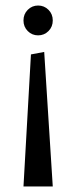

<svg xmlns="http://www.w3.org/2000/svg" viewBox="-20 -481 276 695"><path d="M80.5 -445.5Q96 -461 118 -461Q140 -461 155.5 -445.5Q171 -430 171 -407Q171 -384 155.5 -368.5Q140 -353 118 -353Q96 -353 80.5 -368.5Q65 -384 65 -407Q65 -430 80.5 -445.5ZM65 194 92 -284 140 -293 171 194Z"/></svg>

Font: Average Sans
Style: Regular
Weight: 400
Designer: Eduardo Rodriguez Tunni
Foundry: Eduardo Rodriguez Tunni
Version: Version 1.001